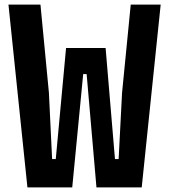

<svg xmlns="http://www.w3.org/2000/svg" viewBox="-20 -820 740 840"><path d="M157 -800 194 -414 208 -124H224L269 -610H442L483 -124H499L514 -414L552 -800H683L600 0H402L359 -496H344L296 0H100L17 -800Z"/></svg>

Font: Martian Mono SemiExpanded SemiBold
Style: Regular
Weight: 600
Monospace: yes
Version: Version 0.930